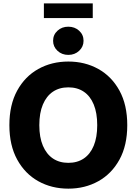

<svg xmlns="http://www.w3.org/2000/svg" viewBox="-20 -1100 804 1130"><path d="M382.3 10.3Q284.2 10.3 205.6 -33.4Q127 -77.1 81.1 -160.9Q35.2 -244.6 35.2 -363.3Q35.2 -482.9 81.1 -566.7Q127 -650.4 205.6 -694.1Q284.2 -737.8 382.3 -737.8Q480 -737.8 558.6 -694.1Q637.2 -650.4 683.1 -566.7Q729 -482.9 729 -363.3Q729 -244.1 683.1 -160.6Q637.2 -77.1 558.6 -33.4Q480 10.3 382.3 10.3ZM382.3 -141.6Q435.1 -141.6 473.1 -167.2Q511.2 -192.9 531.7 -242.4Q552.2 -292 552.2 -363.3Q552.2 -435.1 531.7 -484.9Q511.2 -534.7 473.1 -560.3Q435.1 -585.9 382.3 -585.9Q329.6 -585.9 291.5 -560.3Q253.4 -534.7 232.4 -484.9Q211.4 -435.1 211.4 -363.3Q211.4 -292 232.4 -242.4Q253.4 -192.9 291.5 -167.2Q329.6 -141.6 382.3 -141.6ZM382.3 -776.9Q344.2 -776.9 318.4 -801Q292.5 -825.2 292.5 -859.9Q292.5 -895.5 318.4 -919.2Q344.2 -942.9 381.8 -942.9Q419.9 -942.9 445.8 -919.2Q471.7 -895.5 471.7 -859.9Q471.7 -825.2 445.8 -801Q419.9 -776.9 382.3 -776.9ZM525.9 -1080.1V-993.7H238.3V-1080.1Z"/></svg>

Font: Inter 20pt ExtraBold
Style: Regular
Weight: 800
Version: Version 4.001;git-66647c0bb